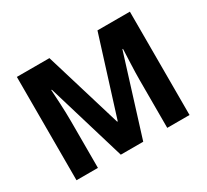

<svg xmlns="http://www.w3.org/2000/svg" viewBox="-142 -931 1236 1149"><g transform="rotate(-30 476.0 -357.0)"><path d="M391 0H546L715 -542H719Q718 -512 715 -445.5Q712 -379 712 -329V0H866V-714H642L475 -182H471L310 -714H85V0H233V-324Q233 -379 229.5 -446Q226 -513 224 -543H228Z"/></g></svg>

Font: Noto Sans UI Extra
Style: Regular
Weight: 800
Designer: Monotype Design Team
Foundry: Monotype Imaging Inc.
Version: Version 1.901